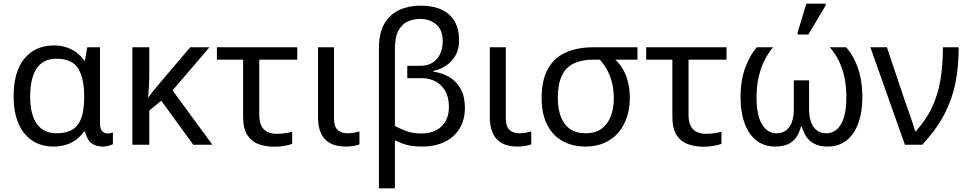

<svg xmlns="http://www.w3.org/2000/svg" viewBox="-20 -796 5323 1056"><path d="M273 10Q209 10 160 -21Q111 -52 83 -113.5Q55 -175 55 -266Q55 -402 114.5 -474Q174 -546 277 -546Q315 -546 346 -535.5Q377 -525 401.5 -506.5Q426 -488 443 -463H447L460 -536H530V-118Q530 -87 542 -74.5Q554 -62 571 -62Q579 -62 588 -64Q597 -66 601 -67V-3Q596 0 587 3Q578 6 567 8Q556 10 545 10Q508 10 483.5 -8Q459 -26 448 -72H441Q425 -48 401 -29.5Q377 -11 345 -0.5Q313 10 273 10ZM291 -63Q346 -63 379.5 -84Q413 -105 428 -149Q443 -193 443 -261V-267Q443 -367 409.5 -420Q376 -473 290 -473Q217 -473 181.5 -419.5Q146 -366 146 -265Q146 -165 183 -114Q220 -63 291 -63Z M1132 -536 929 -299 1148 0H1043L867 -242L801 -188V0H708V-536H801V-397Q801 -357 799 -319Q797 -281 795 -261H797Q806 -274 816.5 -287.5Q827 -301 836 -312L1026 -536Z M1489 11Q1443 11 1404 -2.5Q1365 -16 1341 -52Q1317 -88 1317 -155V-468H1173V-536H1615V-468H1406V-164Q1406 -126 1418 -103Q1430 -80 1452 -70Q1474 -60 1502 -60Q1524 -60 1547.5 -63.5Q1571 -67 1587 -71V-5Q1573 1 1545.5 6Q1518 11 1489 11Z M1880 10Q1828 10 1794.5 -9Q1761 -28 1745 -64Q1729 -100 1729 -150V-536H1817V-147Q1817 -98 1838 -80.5Q1859 -63 1891 -63Q1911 -63 1926.5 -66Q1942 -69 1957 -73V-2Q1944 3 1925 6.5Q1906 10 1880 10Z M2064 240V-529Q2064 -615 2094.5 -666.5Q2125 -718 2177 -741.5Q2229 -765 2293 -765Q2361 -765 2408.5 -743Q2456 -721 2480.5 -678.5Q2505 -636 2505 -574Q2505 -526 2485.5 -491.5Q2466 -457 2434 -435.5Q2402 -414 2363 -406V-402Q2414 -395 2453 -371Q2492 -347 2514.5 -305.5Q2537 -264 2537 -203Q2537 -135 2506.5 -87Q2476 -39 2423.5 -14.5Q2371 10 2305 10Q2269 10 2242.5 6Q2216 2 2195 -6Q2174 -14 2152 -24V240ZM2297 -62Q2367 -62 2408 -100.5Q2449 -139 2449 -209Q2449 -262 2428.5 -296.5Q2408 -331 2374.5 -348.5Q2341 -366 2303 -366H2220V-434H2293Q2331 -434 2358.5 -451Q2386 -468 2400.5 -499Q2415 -530 2415 -570Q2415 -632 2378.5 -662Q2342 -692 2291 -692Q2256 -692 2224 -678.5Q2192 -665 2172 -629Q2152 -593 2152 -525V-103Q2187 -85 2219 -73.5Q2251 -62 2297 -62Z M2825 10Q2773 10 2739.5 -9Q2706 -28 2690 -64Q2674 -100 2674 -150V-536H2762V-147Q2762 -98 2783 -80.5Q2804 -63 2836 -63Q2856 -63 2871.5 -66Q2887 -69 2902 -73V-2Q2889 3 2870 6.5Q2851 10 2825 10Z M3200 10Q3128 10 3073.5 -20.5Q3019 -51 2989 -110.5Q2959 -170 2959 -256Q2959 -357 2994 -418.5Q3029 -480 3093 -508Q3157 -536 3244 -536H3486V-468H3364Q3390 -444 3407.5 -413Q3425 -382 3434.5 -343Q3444 -304 3444 -256Q3444 -202 3428.5 -153.5Q3413 -105 3382.5 -68.5Q3352 -32 3306 -11Q3260 10 3200 10ZM3202 -63Q3256 -63 3290 -89Q3324 -115 3340 -158.5Q3356 -202 3356 -254Q3356 -297 3347.5 -335Q3339 -373 3322 -406Q3305 -439 3279 -468H3244Q3179 -468 3135 -446.5Q3091 -425 3069.5 -378.5Q3048 -332 3048 -256Q3048 -200 3064 -156Q3080 -112 3114 -87.5Q3148 -63 3202 -63Z M3850 11Q3804 11 3765 -2.5Q3726 -16 3702 -52Q3678 -88 3678 -155V-468H3534V-536H3976V-468H3767V-164Q3767 -126 3779 -103Q3791 -80 3813 -70Q3835 -60 3863 -60Q3885 -60 3908.5 -63.5Q3932 -67 3948 -71V-5Q3934 1 3906.5 6Q3879 11 3850 11Z M4244 10Q4182 10 4139.5 -24Q4097 -58 4075 -119Q4053 -180 4053 -260Q4053 -355 4079 -424Q4105 -493 4142 -536H4232Q4207 -507 4186.5 -467.5Q4166 -428 4153.5 -376Q4141 -324 4141 -259Q4141 -162 4171 -112.5Q4201 -63 4250 -63Q4283 -63 4304.5 -80Q4326 -97 4336 -126.5Q4346 -156 4346 -193V-354H4430V-193Q4430 -152 4441.5 -122.5Q4453 -93 4474 -78Q4495 -63 4525 -63Q4559 -63 4583.5 -85Q4608 -107 4621.5 -151Q4635 -195 4635 -259Q4635 -322 4624 -372.5Q4613 -423 4592.5 -463.5Q4572 -504 4544 -536H4634Q4661 -505 4681 -464.5Q4701 -424 4712 -373Q4723 -322 4723 -260Q4723 -180 4701 -119Q4679 -58 4636.5 -24Q4594 10 4532 10Q4477 10 4442 -15.5Q4407 -41 4390 -100H4385Q4375 -61 4356 -36.5Q4337 -12 4309 -1Q4281 10 4244 10ZM4367 -606V-618L4415 -776H4521V-766L4426 -606Z M4957 0 4767 -536H4858L4955 -247Q4963 -223 4975 -190Q4987 -157 4997.5 -125.5Q5008 -94 5013 -74H5017Q5074 -137 5106.5 -206.5Q5139 -276 5152.5 -357.5Q5166 -439 5166 -536H5253Q5253 -431 5235 -340.5Q5217 -250 5173.5 -166.5Q5130 -83 5052 0Z"/></svg>

Font: Noto Sans Ambassadori
Style: Regular
Weight: 400
Designer: Monotype Design Team
Foundry: Monotype Imaging Inc.
Version: Version 2.013